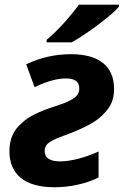

<svg xmlns="http://www.w3.org/2000/svg" viewBox="-20 -786 528 816"><path d="M20 -144Q20 -181.6 33 -211.2Q45.9 -240.7 73.7 -264.2Q95.7 -284.7 129.4 -301.3Q163.1 -317.9 213.4 -334Q234.4 -340.8 250.5 -346.9Q266.6 -353 278.3 -359.4Q298.3 -369.6 307.6 -381.3Q316.9 -393.1 316.9 -410.2Q316.9 -432.1 302.7 -442.4Q288.6 -452.6 260.3 -452.6Q203.6 -452.6 127 -415.5L91.3 -512.7Q181.2 -555.7 282.2 -555.7Q370.1 -555.7 417.5 -518.3Q464.8 -481 464.8 -407.2Q464.8 -377.9 455.8 -354Q446.8 -330.1 428.2 -310.1Q401.9 -278.3 355 -253.9Q326.7 -239.3 298.8 -227.8Q271 -216.3 228.5 -200.7Q196.8 -187.5 183.3 -175.8Q169.9 -164.1 169.9 -143.6Q169.9 -121.1 187.3 -110.6Q204.6 -100.1 234.9 -100.1Q269 -100.1 312.7 -111.3Q356.4 -122.6 398.9 -142.1V-31.7Q358.9 -11.7 310.1 -1Q261.2 9.8 212.4 9.8Q116.7 9.8 68.4 -30Q20 -69.8 20 -144ZM315.4 -766.1H485.4V-757.8Q463.4 -730.5 398.4 -681.9Q333.5 -633.3 284.7 -606H178.2V-616.7Q209 -642.1 245.6 -681.6Q282.2 -721.2 315.4 -766.1Z"/></svg>

Font: Viking Open Sans
Style: Bold Italic
Weight: 700
Italic angle: -12°
Foundry: Ascender Corporation
Version: Version 2.000